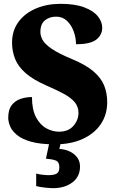

<svg xmlns="http://www.w3.org/2000/svg" viewBox="-20 -744 608 1003"><path d="M267 10Q191 10 143 -3.5Q95 -17 68.5 -39Q42 -61 32.5 -85Q23 -109 23 -129Q23 -171 41 -194.5Q59 -218 87.5 -227.5Q116 -237 147 -237Q147 -171 168.5 -131Q190 -91 222.5 -73.5Q255 -56 288 -56Q337 -56 363.5 -86.5Q390 -117 390 -154Q390 -187 370 -210.5Q350 -234 313 -254Q276 -274 225 -296Q154 -327 114.5 -361.5Q75 -396 59 -436Q43 -476 43 -521Q43 -584 76.5 -629.5Q110 -675 167.5 -699.5Q225 -724 296 -724Q372 -724 420.5 -705.5Q469 -687 491.5 -658.5Q514 -630 514 -599Q514 -562 483.5 -537.5Q453 -513 377 -513Q377 -547 365 -580Q353 -613 330 -635Q307 -657 273 -657Q239 -657 215 -638Q191 -619 191 -577Q191 -556 203 -534.5Q215 -513 251 -488.5Q287 -464 357 -435Q429 -405 468.5 -371Q508 -337 524 -297.5Q540 -258 540 -210Q540 -145 506.5 -95.5Q473 -46 411.5 -18Q350 10 267 10ZM257 239Q243 239 214.5 236Q186 233 169 228V163Q186 167 203.5 169Q221 171 233 171Q260 171 275 163.5Q290 156 290 130Q290 101 270 94Q250 87 220 85L240 -9H300L290 34Q322 36 346 48Q370 60 384 79.5Q398 99 398 126Q398 179 358 209Q318 239 257 239Z"/></svg>

Font: Noto Serif Khmer SemiCondensed Black
Style: Regular
Weight: 900
Width: 4
Designer: Danh Hong and the Monotype Design Team
Foundry: Monotype Imaging Inc.
Version: Version 2.004